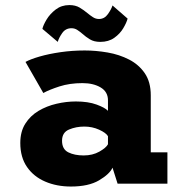

<svg xmlns="http://www.w3.org/2000/svg" viewBox="-20 -706 690 738"><path d="M252.5 11Q198 11 153.8 -8Q109.5 -27 83.8 -64.2Q58 -101.5 58 -156.5Q58 -200 77.2 -230.5Q96.5 -261 128 -279.8Q159.5 -298.5 197.2 -307.2Q235 -316 271.5 -316Q319 -316 351.5 -304Q384 -292 395 -280V-320.5Q395 -353 367 -369.8Q339 -386.5 297 -386.5Q248 -386.5 208.5 -373.8Q169 -361 146.5 -348.5L78 -468Q97 -478.5 132.5 -488.8Q168 -499 212.8 -505.5Q257.5 -512 305.5 -512Q349 -512 393.8 -504.2Q438.5 -496.5 476 -477.2Q513.5 -458 536.5 -424.5Q559.5 -391 559.5 -339.5V-120.5H623.5V0H432L412.5 -61.5Q401.5 -37 361 -13Q320.5 11 252.5 11ZM301.5 -108.5Q336 -108.5 362 -123.2Q388 -138 395 -151.5V-182.5Q387.5 -195.5 361 -207.5Q334.5 -219.5 304 -219.5Q272.5 -219.5 245.5 -208.2Q218.5 -197 218.5 -165Q218.5 -132.5 242.5 -120.5Q266.5 -108.5 301.5 -108.5ZM365.5 -545Q341.5 -545 325.5 -554.8Q309.5 -564.5 297.5 -575.5Q287 -584.5 277 -591Q267 -597.5 255 -597.5Q232 -597.5 219 -578.8Q206 -560 202 -545L143 -595Q146 -609 159 -630.8Q172 -652.5 194.2 -669.5Q216.5 -686.5 246.5 -686.5Q270 -686.5 286.2 -676.8Q302.5 -667 315.5 -656Q327 -646.5 337.5 -639.8Q348 -633 360.5 -633Q381.5 -633 394.8 -651.8Q408 -670.5 412.5 -685L470.5 -634.5Q466.5 -619 454 -597.8Q441.5 -576.5 419.5 -560.8Q397.5 -545 365.5 -545Z"/></svg>

Font: Trispace
Style: Bold
Weight: 700
Designer: Tyler Finck
Foundry: Etcetera Type Company
Version: Version 1.210; ttfautohint (v1.8.3)